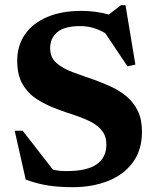

<svg xmlns="http://www.w3.org/2000/svg" viewBox="-20 -726 618 758"><path d="M540.5 -206Q540.5 -134 504.5 -85Q468.5 -36 406.5 -11.5Q344.5 13 267 13Q213.5 13 170.8 6.5Q128 0 81.5 -17L38 -210H69.5L189 -56Q214 -50.5 242.5 -50.5Q323 -50.5 361.5 -77.2Q400 -104 400 -155.5Q400 -188.5 382.5 -210.2Q365 -232 336.5 -246.2Q308 -260.5 274.5 -271.2Q241 -282 209 -294Q166 -309.5 129.5 -332Q93 -354.5 70.5 -391.2Q48 -428 48 -486.5Q48 -546.5 79 -590.8Q110 -635 166.8 -659Q223.5 -683 300.5 -683Q360 -683 409.5 -668.5L457.5 -705.5H475.5L514.5 -471L483.5 -464L395.5 -595Q348.5 -623 297 -623Q235 -623 206.5 -599.2Q178 -575.5 178 -536Q178 -499 203 -477.2Q228 -455.5 267.8 -440.8Q307.5 -426 352 -411Q385 -399 418.5 -383.8Q452 -368.5 479.5 -345.5Q507 -322.5 523.8 -288.8Q540.5 -255 540.5 -206Z"/></svg>

Font: Newsreader Text
Style: Bold
Weight: 700
Designer: Hugues Gentile
Foundry: Production Type
Version: Version 1.001